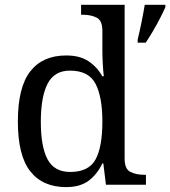

<svg xmlns="http://www.w3.org/2000/svg" viewBox="-20 -762 702 792"><path d="M252.9 9.8Q156.2 9.8 105 -55.2Q53.7 -120.1 53.7 -260.7Q53.7 -402.3 105 -467.8Q156.2 -533.2 252.9 -533.2Q309.6 -533.2 345.2 -509.3Q380.9 -485.4 402.3 -447.3H408.2Q405.3 -471.7 403.8 -501.5Q402.3 -531.2 402.3 -554.7V-634.8Q402.3 -677.7 378.4 -689.5Q354.5 -701.2 322.3 -701.2H314.5V-742.2H494.1V-107.4Q494.1 -64.5 518.1 -52.7Q542 -41 574.2 -41H582V0H417L406.2 -87.9H402.3Q380.9 -43 345.7 -16.6Q310.5 9.8 252.9 9.8ZM269.5 -52.7Q345.7 -52.7 374 -104Q402.3 -155.3 402.3 -260.7Q402.3 -362.3 374 -416.5Q345.7 -470.7 268.6 -470.7Q204.1 -470.7 176.3 -416.5Q148.4 -362.3 148.4 -259.8Q148.4 -156.2 176.3 -104.5Q204.1 -52.7 269.5 -52.7ZM547.9 -598.6Q555.7 -630.9 563.5 -668.9Q571.3 -707 577.1 -742.2H662.1V-732.4Q653.3 -711.9 639.6 -685.5Q626 -659.2 610.4 -632.8Q594.7 -606.4 581.1 -585.9H547.9Z"/></svg>

Font: Noto Serif Todhri
Style: Regular
Weight: 400
Designer: Mikhail Merkuryev
Version: Version 1.000; ttfautohint (v1.8.4.7-5d5b)